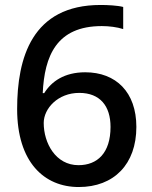

<svg xmlns="http://www.w3.org/2000/svg" viewBox="-20 -743 612 773"><path d="M49 -304C49 -90 158 10 297 10C439 10 529 -82 529 -232C529 -372 447 -452 323 -452C239 -452 187 -415 158 -368H152C159 -517 207 -638 390 -638C419 -638 451 -634 476 -626V-715C453 -721 413 -723 385 -723C108 -723 49 -509 49 -304ZM296 -78C204 -78 156 -167 156 -248C156 -306 213 -369 299 -369C383 -369 425 -316 425 -232C425 -127 372 -78 296 -78Z"/></svg>

Font: Noto Sans Gujarati UI Medium
Style: Regular
Weight: 500
Designer: Jelle Bosma - Monotype Design Team, Universal Thirst
Foundry: Monotype Imaging Inc.
Version: Version 2.106